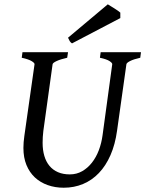

<svg xmlns="http://www.w3.org/2000/svg" viewBox="-20 -858 676 893"><path d="M632.3 -589.4Q601.6 -582.5 585.2 -574.2Q568.8 -565.9 567.9 -559.1L524.4 -250Q515.6 -186 493.9 -136.5Q472.2 -86.9 439.9 -53.2Q407.7 -19.5 366.2 -2.2Q324.7 15.1 276.4 15.1Q236.3 15.1 201.9 2.9Q167.5 -9.3 142.3 -32.7Q117.2 -56.2 103 -90.6Q88.9 -125 88.9 -169.9Q88.9 -195.8 93.3 -226.1L140.6 -559.1Q141.6 -564.9 127.2 -573.7Q112.8 -582.5 81.1 -589.4L84.5 -615.2H296.4L292.5 -589.4Q261.7 -582.5 243.7 -574.2Q225.6 -565.9 224.6 -559.1L181.6 -249Q179.7 -234.9 179 -220.7Q178.2 -206.5 178.2 -193.8Q178.2 -159.7 186.3 -132.6Q194.3 -105.5 210.2 -86.4Q226.1 -67.4 249.8 -57.1Q273.4 -46.9 304.7 -46.9Q336.4 -46.9 362.3 -61.8Q388.2 -76.7 407.7 -101.6Q427.2 -126.5 439.7 -159.4Q452.1 -192.4 457 -229L502 -559.1Q502.9 -564.9 489.7 -573.7Q476.6 -582.5 444.8 -589.4L448.2 -615.2H635.7ZM539.6 -773.9 314.9 -656.2Q308.1 -660.6 304.4 -666.7Q300.8 -672.9 296.4 -682.6L481.4 -837.9Q487.3 -834 495.6 -829.1Q503.9 -824.2 512.2 -818.8Q520.5 -813.5 528.1 -808.3Q535.6 -803.2 539.6 -799.3Z"/></svg>

Font: Gentium Book Basic
Style: Italic
Weight: 400
Italic angle: -8°
Designer: J. Victor Gaultney and Annie Olsen
Foundry: SIL International
Version: Version 1.102; 2013; Maintenance release